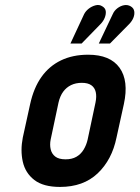

<svg xmlns="http://www.w3.org/2000/svg" viewBox="-20 -728 551 758"><path d="M376 -632Q388 -644 393.5 -658Q399 -672 397.5 -684Q396 -696 384 -703Q372 -711 357 -707Q342 -703 330 -693.5Q318 -684 312 -672L258 -556H302ZM489 -632Q501 -644 506.5 -657.5Q512 -671 510 -683.5Q508 -696 496 -703Q484 -710 470 -707.5Q456 -705 443.5 -695.5Q431 -686 425 -672L370 -556H414ZM440 -185 469 -317Q489 -409 452 -460.5Q415 -512 328 -512Q267 -512 220.5 -489.5Q174 -467 143.5 -424Q113 -381 99 -317L70 -185Q60 -134 70 -89.5Q80 -45 115.5 -17.5Q151 10 217 10Q309 10 365.5 -43.5Q422 -97 440 -185ZM357 -323 326 -177Q321 -155 310 -137Q299 -119 281.5 -109Q264 -99 239 -99Q212 -99 198 -110Q184 -121 180 -139Q176 -157 180 -177L211 -323Q217 -349 229.5 -366Q242 -383 260.5 -392Q279 -401 303 -401Q327 -401 340.5 -391.5Q354 -382 358 -364.5Q362 -347 357 -323Z"/></svg>

Font: Advent Pro
Style: Bold Italic
Weight: 700
Italic angle: -12°
Designer: VivaRado, Andreas Kalpakidis
Foundry: VivaRado, Andreas Kalpakidis
Version: Version 3.000